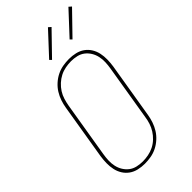

<svg xmlns="http://www.w3.org/2000/svg" viewBox="-291 -1041 1128 1128"><g transform="rotate(-45 272.5 -477.0)"><path d="M195 8Q168 8 142 2Q116 -4 95.5 -18.5Q75 -33 61.5 -54.5Q48 -76 42.5 -101.5Q37 -127 37.5 -154Q38 -181 42 -208L99 -553Q103 -578 111.5 -603Q120 -628 134 -650.5Q148 -673 168.5 -691.5Q189 -710 213 -722Q237 -734 263 -738.5Q289 -743 314 -743Q341 -743 367 -737Q393 -731 413.5 -716.5Q434 -702 447.5 -680.5Q461 -659 466.5 -633.5Q472 -608 471.5 -581Q471 -554 467 -527L410 -182Q406 -157 397.5 -132Q389 -107 375 -84.5Q361 -62 340.5 -43.5Q320 -25 296 -13Q272 -1 246 3.5Q220 8 195 8ZM196 -10Q218 -10 242 -14.5Q266 -19 288 -30Q310 -41 328 -58Q346 -75 359 -95.5Q372 -116 379.5 -139Q387 -162 390 -185L447 -530Q451 -554 452 -578Q453 -602 448 -625Q443 -648 431 -667.5Q419 -687 401.5 -700.5Q384 -714 361 -719.5Q338 -725 313 -725Q291 -725 267 -720.5Q243 -716 221.5 -705Q200 -694 181.5 -677Q163 -660 150 -639.5Q137 -619 130 -596Q123 -573 119 -550L62 -205Q58 -181 57 -157Q56 -133 61 -110Q66 -87 78 -67.5Q90 -48 107.5 -34.5Q125 -21 148 -15.5Q171 -10 196 -10ZM410 -809 398 -821 529 -962 545 -948ZM240 -809 228 -821 359 -962 375 -948Z"/></g></svg>

Font: Iosevka Thin
Style: Italic
Weight: 100
Italic angle: -9°
Monospace: yes
Designer: Belleve Invis
Foundry: Belleve Invis
Version: Version 32.5.0; ttfautohint (v1.8.4)